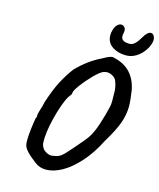

<svg xmlns="http://www.w3.org/2000/svg" viewBox="-133 -960 921 1109"><g transform="rotate(15 328.0 -405.0)"><path d="M101 -61Q100 -66 100 -79Q100 -107 105 -149Q110 -191 115 -216Q119 -220 119.5 -228Q120 -236 119 -238Q119 -241 124 -258Q136 -295 141 -320Q168 -402 194 -451Q220 -500 252 -543Q320 -613 397 -649Q436 -672 453 -672Q456 -672 462 -670Q585 -643 609 -514Q618 -453 618 -422Q618 -372 600 -321Q582 -270 535 -193Q495 -113 444.5 -56.5Q394 0 343.5 28Q293 56 249 56Q210 56 183 35Q144 6 123 -17Q102 -40 101 -61ZM376 -113Q418 -161 435 -183.5Q452 -206 466.5 -240Q481 -274 499 -338L505 -361Q511 -382 513.5 -395.5Q516 -409 516 -425L515 -488Q514 -506 508 -527Q502 -548 494 -557Q486 -566 472.5 -572.5Q459 -579 445 -579Q435 -579 422 -574Q403 -566 369 -531.5Q335 -497 308.5 -461Q282 -425 282 -413Q282 -412 281 -407Q280 -402 277 -398Q251 -370 224.5 -280Q198 -190 194 -123Q193 -94 194.5 -83Q196 -72 205 -58Q212 -47 230.5 -37.5Q249 -28 263 -31Q287 -34 300.5 -40Q314 -46 328.5 -60.5Q343 -75 376 -113ZM407 -791Q407 -806 411 -819Q417 -842 428.5 -854Q440 -866 453 -866Q464 -866 472 -857.5Q480 -849 480 -836Q480 -829 479 -825Q476 -816 476 -804Q476 -770 529 -771Q558 -772 587 -823Q610 -864 631 -864Q642 -864 649 -853Q656 -842 656 -827Q656 -823 654 -813Q648 -787 629.5 -761Q611 -735 583.5 -718Q556 -701 523 -701Q475 -701 441 -724.5Q407 -748 407 -791Z"/></g></svg>

Font: Caveat
Style: Bold
Weight: 700
Designer: Pablo Impallari
Foundry: Pablo Impallari
Version: Version 1.500; ttfautohint (v1.6)